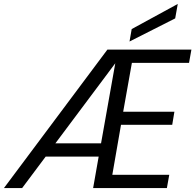

<svg xmlns="http://www.w3.org/2000/svg" viewBox="-34 -951 988 971"><path d="M-14 0 509 -700H934L922 -633H633L589 -386H848L837 -320H578L534 -67H822L810 0H437L465 -159H197L78 0ZM246 -226H477L549 -631ZM621 -741 632 -804 865 -931 852 -858Z"/></svg>

Font: Rethink Sans
Style: Italic
Weight: 400
Italic angle: -10°
Designer: The Rethink Sans project authors (Hans Thiessen). DM Sans designed by Colophon Foundry.
Foundry: Rethink Communications LLC
Version: Version 1.001